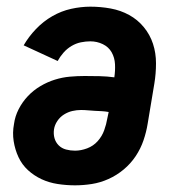

<svg xmlns="http://www.w3.org/2000/svg" viewBox="-20 -548 540 576"><path d="M205 8Q179 8 153 4Q127 0 104.5 -10.5Q82 -21 64 -37.5Q46 -54 35.5 -76.5Q25 -99 21 -124.5Q17 -150 22 -176Q25 -199 36 -220.5Q47 -242 63.5 -259.5Q80 -277 101 -289.5Q122 -302 144.5 -309Q167 -316 189.5 -318Q212 -320 234 -320Q257 -320 279 -319.5Q301 -319 323 -316Q326 -336 325 -355.5Q324 -375 315 -391Q306 -407 288.5 -415.5Q271 -424 251 -424Q237 -424 222.5 -421Q208 -418 194.5 -410Q181 -402 170.5 -390Q160 -378 153 -365L51 -412Q66 -438 88 -461Q110 -484 137 -499.5Q164 -515 193.5 -521.5Q223 -528 251 -528Q282 -528 312 -522.5Q342 -517 367.5 -503Q393 -489 411.5 -466.5Q430 -444 439 -416.5Q448 -389 448 -358Q448 -327 443 -297L423 -177Q419 -152 410.5 -127Q402 -102 387 -79.5Q372 -57 351 -39.5Q330 -22 305.5 -11Q281 0 255.5 4Q230 8 205 8ZM205 -96Q223 -96 241.5 -103Q260 -110 273 -124.5Q286 -139 292.5 -157Q299 -175 302 -193L306 -212Q295 -214 285 -214.5Q275 -215 264.5 -215.5Q254 -216 244 -217Q234 -218 223 -218Q210 -218 197 -215Q184 -212 172 -204.5Q160 -197 152 -185Q144 -173 142 -160Q140 -146 143.5 -133.5Q147 -121 156 -112Q165 -103 178 -99.5Q191 -96 205 -96Z"/></svg>

Font: Iosevka SS04 Extrabold
Style: Italic
Weight: 800
Italic angle: -9°
Monospace: yes
Designer: Belleve Invis
Foundry: Belleve Invis
Version: Version 19.0.0; ttfautohint (v1.8.4)